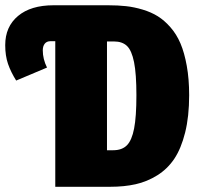

<svg xmlns="http://www.w3.org/2000/svg" viewBox="-20 -716 762 736"><path d="M395 -695.8Q432.1 -695.8 463.1 -692.4Q494.1 -689 526.9 -679.2Q559.6 -669.4 585 -653.6Q610.4 -637.7 633.5 -611.3Q656.7 -585 671.9 -549.3Q687 -513.7 696 -463.4Q705.1 -413.1 705.1 -351.1Q705.1 -269.5 689.7 -208Q674.3 -146.5 648.2 -107.4Q622.1 -68.4 582.8 -43.9Q543.5 -19.5 500 -9.8Q456.5 0 402.8 0H191.9V-558.1H173.8Q159.2 -558.1 151.6 -548.6Q144 -539.1 144 -522.9Q144 -489.7 160.2 -457L42 -407.2Q21.5 -439.9 10.7 -471.2Q0 -502.4 0 -543Q0 -613.8 49.1 -654.8Q98.1 -695.8 185.1 -695.8ZM414.1 -140.1Q447.8 -140.1 466.6 -159.2Q485.4 -178.2 494.1 -223.4Q502.9 -268.6 502.9 -351.1Q502.9 -432.6 493.9 -477.5Q484.9 -522.5 466.8 -539.8Q448.7 -557.1 417 -557.1H390.1V-140.1Z"/></svg>

Font: Fira Sans Compressed Heavy
Style: Regular
Weight: 900
Width: 1
Designer: Carrois Corporate & Edenspiekermann AG
Foundry: Carrois Corporate GbR & Edenspiekermann AG
Version: Version 4.203;PS 004.203;hotconv 1.0.88;makeotf.lib2.5.64775